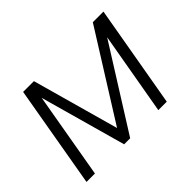

<svg xmlns="http://www.w3.org/2000/svg" viewBox="-110 -731 935 935"><g transform="rotate(-45 357.0 -264.0)"><path d="M319.3 -80.6 600.1 -528.3H673.3L581.1 0H522.9L597.7 -427.2L329.1 0H287.6L163.6 -443.8L86.4 0H28.3L120.1 -528.3H194.3Z"/></g></svg>

Font: Roboto Light
Style: Italic
Weight: 300
Italic angle: -12°
Designer: Google
Version: Version 2.134; 2016; ttfautohint (v1.6)